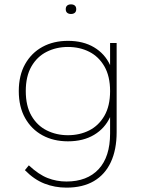

<svg xmlns="http://www.w3.org/2000/svg" viewBox="-20 -667 650 879"><path d="M284 192Q231 192 183.5 173.5Q136 155 94 112L112 90Q157 132 198 148Q239 164 284 164Q379 164 431.5 107.5Q484 51 484 -56V-131Q460 -79 410.5 -49.5Q361 -20 291 -20Q225 -20 174.5 -47.5Q124 -75 95 -126.5Q66 -178 66 -250Q66 -322 95 -373.5Q124 -425 174.5 -452.5Q225 -480 291 -480Q361 -480 410.5 -450.5Q460 -421 484 -369V-470H514V-62Q514 18 487.5 75Q461 132 410 162Q359 192 284 192ZM291 -48Q345 -48 388.5 -70Q432 -92 458 -137Q484 -182 484 -250Q484 -318 458 -363Q432 -408 388.5 -430Q345 -452 291 -452Q238 -452 194 -430Q150 -408 124 -363Q98 -318 98 -250Q98 -182 124 -137Q150 -92 194 -70Q238 -48 291 -48ZM305 -603Q294 -603 287.5 -608.5Q281 -614 281 -625Q281 -636 287.5 -641.5Q294 -647 305 -647Q316 -647 322.5 -641.5Q329 -636 329 -625Q329 -614 322.5 -608.5Q316 -603 305 -603Z"/></svg>

Font: Gantari Thin
Style: Regular
Weight: 250
Designer: Anugrah Pasau
Foundry: Lafontype
Version: Version 1.000